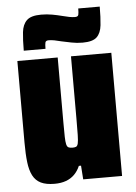

<svg xmlns="http://www.w3.org/2000/svg" viewBox="-52 -744 561 792"><g transform="rotate(-5 228.5 -348.0)"><path d="M142 8Q107 8 85.5 -2.5Q64 -13 52.5 -35Q41 -57 37 -91Q33 -125 33 -172V-510H200V-238Q200 -203 200.5 -182Q201 -161 203.5 -150.5Q206 -140 212 -137Q218 -134 228 -134Q238 -134 243.5 -136.5Q249 -139 251.5 -149.5Q254 -160 254.5 -184.5Q255 -209 255 -252V-510H422V0H261L257 -57H248Q239 -36 224.5 -21.5Q210 -7 189.5 0.5Q169 8 142 8ZM63 -550Q63 -595 66.5 -626.5Q70 -658 87.5 -675Q105 -692 147 -692Q171 -692 193 -688Q215 -684 234 -679Q249 -675 262 -672.5Q275 -670 286 -670Q298 -670 300 -678Q302 -686 302 -704H391Q391 -659 387.5 -627Q384 -595 367 -578.5Q350 -562 308 -562Q284 -562 262 -566.5Q240 -571 221 -575Q206 -579 193 -581.5Q180 -584 169 -584Q157 -584 155 -576Q153 -568 153 -550Z"/></g></svg>

Font: Saira Condensed Black
Style: Regular
Weight: 900
Width: 3
Designer: Hector Gatti with collaboration of the Omnibus-Type team
Foundry: Omnibus-Type
Version: Version 1.101